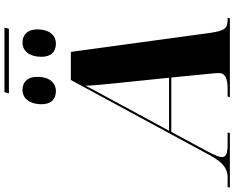

<svg xmlns="http://www.w3.org/2000/svg" viewBox="-172 -937 1052 862"><g transform="rotate(-90 354.0 -506.0)"><path d="M661 -1012H371L366 -992H656ZM590 -781C620 -781 653 -802 653 -866C653 -909 628 -931 594 -931C554 -931 530 -897 530 -846C530 -802 553 -781 590 -781ZM376 -781C407 -781 440 -802 440 -866C440 -909 416 -931 381 -931C342 -931 317 -897 317 -846C317 -802 340 -781 376 -781ZM-57 0H188L190 -10H141C97 -10 80 -16 80 -35C80 -49 86 -64 106 -102L193 -263H437L455 -80C456 -69 457 -59 457 -48C457 -21 431 -10 387 -10H351L349 0H703L705 -10H699C657 -10 647 -22 637 -91L552 -714H426L87 -88C52 -24 23 -10 -13 -10H-55ZM329 -515C361 -575 381 -609 400 -648C402 -603 406 -565 412 -506L436 -273H198Z"/></g></svg>

Font: Noto Serif Display ExtraBold
Style: Italic
Weight: 800
Italic angle: -12°
Designer: Monotype Design Team
Foundry: Monotype Imaging Inc.
Version: Version 2.009